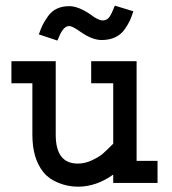

<svg xmlns="http://www.w3.org/2000/svg" viewBox="-20 -665 626 698"><path d="M21.5 -442.4H182.6V-174.8Q182.6 -70.3 262.7 -70.3Q290 -70.3 315.9 -83Q341.8 -95.7 353.5 -106Q365.2 -116.2 391.6 -142.6V-362.3H311.5V-442.4H476.6V-80.1H552.7V0H391.6V-30.3Q330.1 13.7 263.7 13.7Q226.6 13.7 191.9 -0.5Q157.2 -14.6 137.7 -39.1Q97.7 -88.9 97.7 -174.8V-362.3H21.5ZM397.5 -644.5 464.8 -624Q458 -603.5 452.6 -591.3Q447.3 -579.1 434.1 -559.6Q420.9 -540 399.4 -529.8Q377.9 -519.5 349.6 -519.5Q315.4 -519.5 273.4 -548.8Q243.2 -570.3 231.4 -570.3Q209 -570.3 192.4 -525.4Q191.4 -525.4 190.4 -521.5Q189.5 -517.6 188.5 -517.6L121.1 -540Q128.9 -561.5 134.8 -573.7Q140.6 -585.9 153.8 -605Q167 -624 186.5 -633.3Q206.1 -642.6 231.4 -642.6Q265.6 -642.6 310.5 -611.3Q336.9 -590.8 353.5 -590.8Q369.1 -590.8 377.9 -603.5Q386.7 -616.2 397.5 -644.5Z"/></svg>

Font: Thabit-Bold
Style: Bold
Weight: 700
Designer: Regenerated by Nadim Shaikli
Foundry: MAK Alagha
Version: 0.01